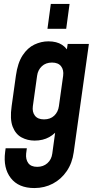

<svg xmlns="http://www.w3.org/2000/svg" viewBox="-20 -770 496 973"><path d="M154 183Q74 183 34.8 132.5Q-4.5 82 6 0.5L8.5 -18.5H116L112.5 8Q109.5 37.5 123.2 56.5Q137 75.5 168.5 75.5Q199.5 75.5 220.2 57Q241 38.5 245 8L266.5 -149.5L282 -125Q261.5 -93 229.5 -75.2Q197.5 -57.5 155.5 -57.5Q119 -57.5 89 -73.8Q59 -90 44.2 -128Q29.5 -166 39 -232L60.5 -386Q69.5 -451.5 94.8 -489.8Q120 -528 154.5 -544.2Q189 -560.5 225 -560.5Q267.5 -560.5 294.5 -542.8Q321.5 -525 333.5 -493L311.5 -468L323 -547.5H430.5L353.5 2Q346 56.5 318.2 97.2Q290.5 138 248 160.5Q205.5 183 154 183ZM203 -165Q235 -165 254.8 -183.8Q274.5 -202.5 278.5 -232L300 -386Q304 -415.5 289.5 -434.2Q275 -453 243.5 -453Q212 -453 192 -434.2Q172 -415.5 168 -386L146.5 -232Q142.5 -202.5 157 -183.8Q171.5 -165 203 -165ZM220.5 -624 237.5 -750H332.5L315.5 -624Z"/></svg>

Font: Mohave Light SemiBold
Style: Italic
Weight: 600
Italic angle: -8°
Version: Version 2.003